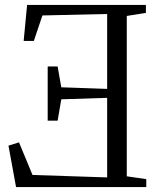

<svg xmlns="http://www.w3.org/2000/svg" viewBox="-20 -763 644 783"><path d="M497 -44 576.5 -32.5V0H45.5L14.5 -169L57.5 -182.5L112.5 -49.5L417 -39.5V-364L230 -358L215 -271H174.5V-492H215L230 -407L417 -400.5V-706L153 -700L118 -596H76.5L90.5 -743H575V-710.5L497 -698Z"/></svg>

Font: Merriweather 72pt Light
Style: Regular
Weight: 300
Version: Version 2.100